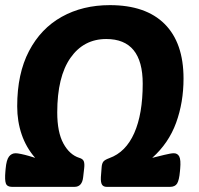

<svg xmlns="http://www.w3.org/2000/svg" viewBox="-25 -728 776 748"><path d="M22 0Q3 0 -2 -13Q-7 -26 -4 -60L-3 -71Q0 -105 10 -118Q20 -131 36 -131Q43 -131 57.5 -128Q72 -125 87.5 -120.5Q103 -116 112 -113Q77 -153 59.5 -204Q42 -255 42 -314Q42 -441 88 -529Q134 -617 215.5 -662.5Q297 -708 403 -708Q543 -708 616.5 -634.5Q690 -561 690 -422Q690 -329 661 -249.5Q632 -170 568 -113Q588 -118 614.5 -124.5Q641 -131 652 -131Q667 -131 673.5 -118Q680 -105 677 -71L676 -60Q673 -26 665 -13Q657 0 637 0H391Q378 0 372.5 -8.5Q367 -17 368 -38L371 -77Q372 -90 377 -97.5Q382 -105 401 -112Q465 -135 498 -209.5Q531 -284 531 -402Q531 -576 389 -576Q301 -576 249.5 -502.5Q198 -429 198 -290Q198 -213 222 -169Q246 -125 284 -113Q298 -109 301.5 -99.5Q305 -90 303 -73L299 -38Q295 0 265 0Z"/></svg>

Font: Asap
Style: Bold Italic
Weight: 700
Italic angle: -6°
Designer: Pablo Cosgaya
Foundry: Omnibus-Type
Version: Version 3.001; ttfautohint (v1.8.3)